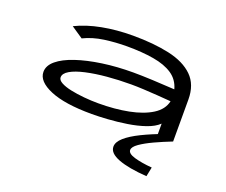

<svg xmlns="http://www.w3.org/2000/svg" viewBox="-114 -643 1228 1045"><g transform="rotate(20 500.0 -120.0)"><path d="M425 11Q269 11 184.5 -24.5Q100 -60 100 -115Q100 -152 136 -182Q172 -212 236 -233.5Q300 -255 383.5 -267Q467 -279 561 -279Q608 -279 674 -276Q740 -273 802 -269Q788 -321 745.5 -349.5Q703 -378 635.5 -389.5Q568 -401 481 -401Q415 -401 350.5 -392Q286 -383 233 -357L165 -403Q230 -435 313.5 -451Q397 -467 491 -467Q612 -467 702.5 -447Q793 -427 843 -378Q893 -329 893 -243V0H801V-70Q775 -45 728.5 -29Q682 -13 626.5 -4.5Q571 4 518 7.5Q465 11 425 11ZM198 -119Q198 -103 220 -91Q242 -79 277.5 -71.5Q313 -64 355.5 -60Q398 -56 439 -56Q534 -56 613 -71.5Q692 -87 743 -119Q794 -151 805 -201Q769 -204 727 -207Q685 -210 644.5 -212Q604 -214 573 -214Q501 -214 434 -208Q367 -202 313.5 -190Q260 -178 229 -160Q198 -142 198 -119ZM832 173 821 227Q716 220 656.5 197.5Q597 175 597 137Q597 110 627.5 83Q658 56 713 29Q768 2 839 -24L893 0Q842 20 795.5 41.5Q749 63 719 84Q689 105 689 123Q689 144 730 156Q771 168 832 173Z"/></g></svg>

Font: Inconsolata UltraExpanded
Style: Regular
Weight: 400
Width: 9
Monospace: yes
Designer: Raph Levien, Cyreal, Brenton Simpson
Foundry: Raph Levien, Cyreal, Google
Version: Version 3.000; ttfautohint (v1.8.2.53-6de2)